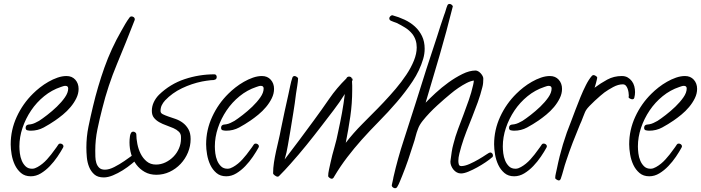

<svg xmlns="http://www.w3.org/2000/svg" viewBox="-20 -866 3618 991"><path d="M385.7 -407.2Q385.7 -382.8 374 -358.9Q362.3 -335 344.2 -313.5Q326.2 -292 304.7 -274.4Q283.2 -256.8 264.6 -244.1Q236.3 -224.6 205.6 -208Q174.8 -191.4 138.7 -191.4Q130.9 -191.4 121.6 -193.4Q112.3 -195.3 112.3 -206.1Q112.3 -219.7 125 -222.7Q127.9 -223.6 131.8 -223.6Q135.7 -223.6 139.6 -224.6Q150.4 -226.6 160.6 -231.4Q170.9 -236.3 181.6 -242.2Q198.2 -252.9 223.6 -272.5Q249 -292 273.4 -315.4Q297.9 -338.9 314.9 -363.3Q332 -387.7 332 -409.2Q332 -422.9 317.4 -422.9Q311.5 -422.9 305.7 -420.9Q299.8 -418.9 293.9 -417Q247.1 -401.4 208 -369.6Q168.9 -337.9 140.6 -295.9Q112.3 -253.9 96.2 -206.1Q80.1 -158.2 80.1 -110.4Q80.1 -94.7 82.5 -74.7Q85 -54.7 92.3 -37.1Q99.6 -19.5 112.3 -7.3Q125 4.9 145.5 4.9Q153.3 4.9 160.2 2.4Q167 0 173.8 -3.9Q200.2 -18.6 222.7 -43.5Q245.1 -68.4 262.7 -93.8Q267.6 -99.6 272 -106.4Q276.4 -113.3 281.2 -120.1Q284.2 -125 291 -125Q296.9 -125 302.2 -121.1Q307.6 -117.2 307.6 -110.4Q307.6 -108.4 305.7 -104.5Q293.9 -83 276.4 -57.1Q258.8 -31.2 237.3 -8.8Q215.8 13.7 190.9 28.8Q166 43.9 138.7 43.9Q108.4 43.9 88.4 26.9Q68.4 9.8 56.6 -15.1Q44.9 -40 40 -68.8Q35.2 -97.7 35.2 -121.1Q35.2 -195.3 66.4 -263.2Q97.7 -331.1 150.4 -382.8Q166 -398.4 186.5 -414.6Q207 -430.7 230 -443.8Q252.9 -457 276.9 -465.3Q300.8 -473.6 323.2 -473.6Q351.6 -473.6 368.7 -454.6Q385.7 -435.5 385.7 -407.2Z M703.1 -63.5Q703.1 -58.6 699.2 -54.7Q683.6 -40 661.1 -21.5Q638.7 -2.9 613.8 12.7Q588.9 28.3 563 39.1Q537.1 49.8 515.6 49.8Q484.4 49.8 466.8 34.2Q449.2 18.6 439.9 -4.4Q430.7 -27.3 428.2 -54.2Q425.8 -81.1 425.8 -104.5Q425.8 -159.2 436.5 -211.9Q447.3 -264.6 460 -317.4Q484.4 -419.9 519 -517.6Q553.7 -615.2 606.4 -707Q616.2 -724.6 626.5 -742.2Q636.7 -759.8 648.4 -775.4Q652.3 -781.2 659.2 -781.2Q665 -781.2 670.4 -777.3Q675.8 -773.4 675.8 -766.6Q675.8 -763.7 674.8 -761.7Q630.9 -648.4 584 -536.1Q537.1 -423.8 507.8 -305.7Q494.1 -252.9 482.9 -198.7Q471.7 -144.5 471.7 -88.9Q471.7 -74.2 472.2 -57.1Q472.7 -40 477.1 -25.4Q481.4 -10.7 491.7 -0.5Q502 9.8 521.5 9.8Q543 9.8 569.8 -3.9Q596.7 -17.6 621.6 -34.7Q646.5 -51.8 665 -65.4Q683.6 -79.1 687.5 -79.1Q693.4 -79.1 698.2 -74.2Q703.1 -69.3 703.1 -63.5Z M1098.6 -468.8Q1098.6 -456.1 1086.9 -454.1Q1082 -452.1 1077.6 -452.6Q1073.2 -453.1 1068.4 -452.1Q1056.6 -451.2 1045.4 -449.2Q1034.2 -447.3 1022.5 -445.3Q969.7 -434.6 919.4 -410.6Q869.1 -386.7 832 -347.7Q821.3 -335.9 814.9 -322.8Q808.6 -309.6 808.6 -293Q808.6 -282.2 820.3 -276.4Q832 -270.5 849.1 -264.6Q866.2 -258.8 886.2 -252Q906.2 -245.1 923.3 -232.4Q940.4 -219.7 952.1 -199.7Q963.9 -179.7 963.9 -148.4Q963.9 -112.3 950.2 -79.1Q936.5 -45.9 912.1 -20Q887.7 5.9 855.5 21Q823.2 36.1 787.1 36.1Q752.9 36.1 727.1 21.5Q701.2 6.8 683.6 -16.6Q666 -40 657.2 -69.8Q648.4 -99.6 648.4 -130.9Q648.4 -136.7 648.9 -146Q649.4 -155.3 650.9 -164.1Q652.3 -172.9 656.2 -179.7Q660.2 -186.5 668 -186.5Q672.9 -186.5 678.2 -182.6Q683.6 -178.7 683.6 -172.9Q683.6 -150.4 689 -123Q694.3 -95.7 706.1 -72.3Q717.8 -48.8 737.3 -32.7Q756.8 -16.6 785.2 -16.6Q810.5 -16.6 834 -27.8Q857.4 -39.1 875.5 -57.6Q893.6 -76.2 903.8 -100.1Q914.1 -124 914.1 -149.4V-159.2Q914.1 -175.8 902.8 -186.5Q891.6 -197.3 875 -204.6Q858.4 -211.9 838.9 -218.8Q819.3 -225.6 802.7 -234.9Q786.1 -244.1 774.9 -257.8Q763.7 -271.5 763.7 -293.9Q763.7 -317.4 773.9 -338.9Q784.2 -360.4 800.8 -377Q858.4 -432.6 933.1 -457.5Q1007.8 -482.4 1086.9 -482.4Q1092.8 -482.4 1095.7 -478Q1098.6 -473.6 1098.6 -468.8Z M1394.5 -407.2Q1394.5 -382.8 1382.8 -358.9Q1371.1 -335 1353 -313.5Q1335 -292 1313.5 -274.4Q1292 -256.8 1273.4 -244.1Q1245.1 -224.6 1214.4 -208Q1183.6 -191.4 1147.5 -191.4Q1139.6 -191.4 1130.4 -193.4Q1121.1 -195.3 1121.1 -206.1Q1121.1 -219.7 1133.8 -222.7Q1136.7 -223.6 1140.6 -223.6Q1144.5 -223.6 1148.4 -224.6Q1159.2 -226.6 1169.4 -231.4Q1179.7 -236.3 1190.4 -242.2Q1207 -252.9 1232.4 -272.5Q1257.8 -292 1282.2 -315.4Q1306.6 -338.9 1323.7 -363.3Q1340.8 -387.7 1340.8 -409.2Q1340.8 -422.9 1326.2 -422.9Q1320.3 -422.9 1314.5 -420.9Q1308.6 -418.9 1302.7 -417Q1255.9 -401.4 1216.8 -369.6Q1177.7 -337.9 1149.4 -295.9Q1121.1 -253.9 1105 -206.1Q1088.9 -158.2 1088.9 -110.4Q1088.9 -94.7 1091.3 -74.7Q1093.8 -54.7 1101.1 -37.1Q1108.4 -19.5 1121.1 -7.3Q1133.8 4.9 1154.3 4.9Q1162.1 4.9 1168.9 2.4Q1175.8 0 1182.6 -3.9Q1209 -18.6 1231.4 -43.5Q1253.9 -68.4 1271.5 -93.8Q1276.4 -99.6 1280.8 -106.4Q1285.2 -113.3 1290 -120.1Q1293 -125 1299.8 -125Q1305.7 -125 1311 -121.1Q1316.4 -117.2 1316.4 -110.4Q1316.4 -108.4 1314.5 -104.5Q1302.7 -83 1285.2 -57.1Q1267.6 -31.2 1246.1 -8.8Q1224.6 13.7 1199.7 28.8Q1174.8 43.9 1147.5 43.9Q1117.2 43.9 1097.2 26.9Q1077.1 9.8 1065.4 -15.1Q1053.7 -40 1048.8 -68.8Q1043.9 -97.7 1043.9 -121.1Q1043.9 -195.3 1075.2 -263.2Q1106.4 -331.1 1159.2 -382.8Q1174.8 -398.4 1195.3 -414.6Q1215.8 -430.7 1238.8 -443.8Q1261.7 -457 1285.6 -465.3Q1309.6 -473.6 1332 -473.6Q1360.4 -473.6 1377.4 -454.6Q1394.5 -435.5 1394.5 -407.2Z M2171.9 -614.3Q2171.9 -587.9 2164.1 -561.5Q2146.5 -502 2109.9 -446.8Q2073.2 -391.6 2028.3 -339.4Q1983.4 -287.1 1935.5 -238.8Q1887.7 -190.4 1846.7 -144.5Q1807.6 -100.6 1772.5 -54.7Q1737.3 -8.8 1707 42Q1704.1 46.9 1701.2 51.8Q1698.2 56.6 1691.4 56.6Q1687.5 56.6 1680.7 51.8Q1673.8 46.9 1673.8 43Q1673.8 28.3 1678.2 8.8Q1682.6 -10.7 1685.5 -24.4Q1694.3 -65.4 1706.1 -105.5Q1717.8 -145.5 1725.6 -186.5Q1736.3 -235.4 1745.1 -283.2Q1753.9 -331.1 1759.8 -380.9Q1732.4 -336.9 1701.2 -296.4Q1669.9 -255.9 1638.7 -214.8Q1600.6 -165 1561 -116.2Q1521.5 -67.4 1479.5 -20.5Q1464.8 -3.9 1450.2 11.7Q1435.5 27.3 1419.9 43Q1417 45.9 1412.1 45.9Q1407.2 45.9 1398.4 39.6Q1389.6 33.2 1389.6 28.3Q1389.6 1 1394 -27.3Q1398.4 -55.7 1404.8 -85Q1411.1 -114.3 1418 -142.6Q1424.8 -170.9 1429.7 -198.2Q1439.5 -244.1 1448.7 -289.1Q1458 -334 1468.8 -379.9Q1473.6 -401.4 1478 -423.3Q1482.4 -445.3 1489.3 -465.8Q1492.2 -473.6 1501 -473.6Q1504.9 -473.6 1511.7 -469.2Q1518.6 -464.8 1518.6 -460.9Q1518.6 -454.1 1517.1 -443.8Q1515.6 -433.6 1514.2 -422.4Q1512.7 -411.1 1510.7 -400.4Q1508.8 -389.6 1507.8 -381.8Q1502 -333 1494.1 -285.2Q1486.3 -237.3 1478.5 -189.5Q1471.7 -152.3 1465.8 -115.7Q1460 -79.1 1449.2 -43Q1487.3 -92.8 1524.9 -143.1Q1562.5 -193.4 1599.6 -244.1Q1640.6 -299.8 1679.2 -356Q1717.8 -412.1 1767.6 -460.9Q1771.5 -470.7 1782.2 -470.7Q1787.1 -470.7 1791.5 -467.8Q1795.9 -464.8 1795.9 -460Q1796.9 -460 1796.9 -460.4Q1796.9 -460.9 1797.9 -460.9Q1798.8 -460.9 1799.3 -458.5Q1799.8 -456.1 1799.8 -454.1Q1799.8 -452.1 1798.8 -450.2Q1797.9 -448.2 1796.9 -446.3Q1797.9 -435.5 1797.9 -424.3Q1797.9 -413.1 1797.9 -401.4Q1797.9 -332 1788.1 -264.6Q1778.3 -197.3 1764.6 -128.9Q1784.2 -154.3 1805.2 -178.2Q1826.2 -202.1 1848.6 -224.6Q1870.1 -247.1 1899.9 -276.4Q1929.7 -305.7 1960.9 -338.9Q1992.2 -372.1 2022.5 -407.7Q2052.7 -443.4 2077.1 -480Q2101.6 -516.6 2116.2 -552.7Q2130.9 -588.9 2130.9 -621.1Q2130.9 -661.1 2108.4 -690.4Q2092.8 -710 2070.8 -723.6Q2048.8 -737.3 2026.4 -748Q2018.6 -751 2011.2 -753.4Q2003.9 -755.9 1998 -758.8Q1989.3 -762.7 1989.3 -771.5Q1989.3 -776.4 1994.1 -781.7Q1999 -787.1 2003.9 -787.1H2005.9Q2038.1 -778.3 2068.4 -764.2Q2098.6 -750 2121.6 -729Q2144.5 -708 2158.2 -679.7Q2171.9 -651.4 2171.9 -614.3Z M2524.4 -63.5Q2524.4 -55.7 2519.5 -53.7Q2507.8 -43 2486.8 -28.8Q2465.8 -14.6 2442.9 -2Q2419.9 10.7 2397.5 20Q2375 29.3 2359.4 29.3Q2347.7 29.3 2337.9 23.9Q2328.1 18.6 2320.8 9.8Q2313.5 1 2309.1 -9.8Q2304.7 -20.5 2304.7 -31.2Q2304.7 -33.2 2305.2 -35.6Q2305.7 -38.1 2305.7 -40Q2308.6 -61.5 2311.5 -82Q2314.5 -102.5 2320.3 -123Q2330.1 -162.1 2344.2 -199.7Q2358.4 -237.3 2372.6 -274.9Q2386.7 -312.5 2399.9 -350.1Q2413.1 -387.7 2421.9 -426.8Q2423.8 -432.6 2424.3 -438.5Q2424.8 -444.3 2425.8 -450.2Q2409.2 -448.2 2388.2 -437.5Q2367.2 -426.8 2345.7 -412.1Q2324.2 -397.5 2305.2 -381.3Q2286.1 -365.2 2273.4 -354.5Q2257.8 -340.8 2237.3 -322.3Q2216.8 -303.7 2197.3 -283.2Q2177.7 -262.7 2161.1 -241.7Q2144.5 -220.7 2137.7 -201.2Q2129.9 -181.6 2125 -161.6Q2120.1 -141.6 2113.3 -122.1Q2100.6 -81.1 2086.4 -40Q2072.3 1 2055.7 42Q2049.8 55.7 2043.9 70.8Q2038.1 85.9 2030.3 98.6Q2026.4 105.5 2018.6 105.5Q2013.7 105.5 2007.8 101.1Q2002 96.7 2002 90.8Q2002 89.8 2003.4 84Q2004.9 78.1 2006.3 70.8Q2007.8 63.5 2009.3 57.1Q2010.7 50.8 2010.7 48.8Q2033.2 -49.8 2064.5 -144.5Q2095.7 -239.3 2126 -335.9Q2152.3 -421.9 2179.7 -506.3Q2207 -590.8 2235.4 -675.8Q2244.1 -704.1 2253.4 -732.4Q2262.7 -760.7 2272.5 -789.1Q2277.3 -800.8 2280.8 -813.5Q2284.2 -826.2 2289.1 -837.9Q2292 -845.7 2300.8 -845.7Q2305.7 -845.7 2311.5 -841.3Q2317.4 -836.9 2317.4 -831.1L2316.4 -830.1Q2285.2 -705.1 2249.5 -582Q2213.9 -459 2176.8 -335.9Q2197.3 -357.4 2228.5 -386.2Q2259.8 -415 2294.9 -440.4Q2330.1 -465.8 2366.7 -483.9Q2403.3 -502 2434.6 -502Q2441.4 -502 2448.2 -498Q2455.1 -494.1 2460.9 -487.8Q2466.8 -481.4 2470.7 -474.1Q2474.6 -466.8 2474.6 -460Q2474.6 -449.2 2473.6 -438Q2472.7 -426.8 2469.7 -416Q2460 -377 2446.3 -338.9Q2432.6 -300.8 2417.5 -263.2Q2402.3 -225.6 2387.7 -188Q2373 -150.4 2361.3 -111.3Q2356.4 -94.7 2351.1 -73.7Q2345.7 -52.7 2345.7 -35.2Q2345.7 -26.4 2348.1 -17.6Q2350.6 -8.8 2361.3 -8.8Q2378.9 -8.8 2403.3 -19.5Q2427.7 -30.3 2450.2 -43.5Q2472.7 -56.6 2489.3 -67.9Q2505.9 -79.1 2509.8 -79.1Q2516.6 -79.1 2520.5 -74.2Q2524.4 -69.3 2524.4 -63.5Z M2880.9 -407.2Q2880.9 -382.8 2869.1 -358.9Q2857.4 -335 2839.4 -313.5Q2821.3 -292 2799.8 -274.4Q2778.3 -256.8 2759.8 -244.1Q2731.4 -224.6 2700.7 -208Q2669.9 -191.4 2633.8 -191.4Q2626 -191.4 2616.7 -193.4Q2607.4 -195.3 2607.4 -206.1Q2607.4 -219.7 2620.1 -222.7Q2623 -223.6 2627 -223.6Q2630.9 -223.6 2634.8 -224.6Q2645.5 -226.6 2655.8 -231.4Q2666 -236.3 2676.8 -242.2Q2693.4 -252.9 2718.8 -272.5Q2744.1 -292 2768.6 -315.4Q2793 -338.9 2810.1 -363.3Q2827.1 -387.7 2827.1 -409.2Q2827.1 -422.9 2812.5 -422.9Q2806.6 -422.9 2800.8 -420.9Q2794.9 -418.9 2789.1 -417Q2742.2 -401.4 2703.1 -369.6Q2664.1 -337.9 2635.7 -295.9Q2607.4 -253.9 2591.3 -206.1Q2575.2 -158.2 2575.2 -110.4Q2575.2 -94.7 2577.6 -74.7Q2580.1 -54.7 2587.4 -37.1Q2594.7 -19.5 2607.4 -7.3Q2620.1 4.9 2640.6 4.9Q2648.4 4.9 2655.3 2.4Q2662.1 0 2668.9 -3.9Q2695.3 -18.6 2717.8 -43.5Q2740.2 -68.4 2757.8 -93.8Q2762.7 -99.6 2767.1 -106.4Q2771.5 -113.3 2776.4 -120.1Q2779.3 -125 2786.1 -125Q2792 -125 2797.4 -121.1Q2802.7 -117.2 2802.7 -110.4Q2802.7 -108.4 2800.8 -104.5Q2789.1 -83 2771.5 -57.1Q2753.9 -31.2 2732.4 -8.8Q2710.9 13.7 2686 28.8Q2661.1 43.9 2633.8 43.9Q2603.5 43.9 2583.5 26.9Q2563.5 9.8 2551.8 -15.1Q2540 -40 2535.2 -68.8Q2530.3 -97.7 2530.3 -121.1Q2530.3 -195.3 2561.5 -263.2Q2592.8 -331.1 2645.5 -382.8Q2661.1 -398.4 2681.6 -414.6Q2702.1 -430.7 2725.1 -443.8Q2748 -457 2772 -465.3Q2795.9 -473.6 2818.4 -473.6Q2846.7 -473.6 2863.8 -454.6Q2880.9 -435.5 2880.9 -407.2Z M3257.8 -390.6Q3257.8 -382.8 3256.8 -376Q3255.9 -369.1 3253.9 -361.3Q3252 -353.5 3243.2 -353.5Q3239.3 -353.5 3231.9 -356.9Q3224.6 -360.4 3224.6 -364.3L3225.6 -373Q3225.6 -379.9 3224.1 -389.6Q3222.7 -399.4 3219.2 -408.7Q3215.8 -418 3210 -424.3Q3204.1 -430.7 3194.3 -430.7Q3170.9 -430.7 3144.5 -416.5Q3118.2 -402.3 3099.6 -388.7Q3091.8 -382.8 3078.1 -371.1Q3064.5 -359.4 3049.8 -345.7Q3035.2 -332 3022.9 -319.3Q3010.7 -306.6 3005.9 -298.8Q3002.9 -294.9 2998.5 -284.7Q2994.1 -274.4 2989.7 -262.7Q2985.4 -251 2981 -240.2Q2976.6 -229.5 2973.6 -223.6Q2954.1 -176.8 2936 -129.9Q2918 -83 2902.3 -35.2Q2894.5 -12.7 2888.2 11.2Q2881.8 35.2 2874 57.6Q2870.1 65.4 2864.3 65.4Q2860.4 65.4 2853 61Q2845.7 56.6 2845.7 52.7Q2845.7 42 2849.1 28.3Q2852.5 14.6 2854.5 3.9Q2867.2 -59.6 2885.7 -121.1Q2904.3 -182.6 2928.7 -242.2Q2937.5 -265.6 2949.7 -297.9Q2961.9 -330.1 2975.6 -363.8Q2989.3 -397.5 3004.4 -427.2Q3019.5 -457 3035.2 -474.6Q3039.1 -478.5 3043.9 -478.5Q3047.9 -478.5 3055.2 -474.1Q3062.5 -469.7 3062.5 -464.8Q3062.5 -461.9 3060.5 -454.6Q3058.6 -447.3 3056.6 -439Q3054.7 -430.7 3052.2 -423.3Q3049.8 -416 3048.8 -413.1Q3080.1 -436.5 3114.3 -455.1Q3148.4 -473.6 3189.5 -473.6Q3207 -473.6 3219.7 -466.3Q3232.4 -459 3241.2 -447.3Q3250 -435.5 3253.9 -420.9Q3257.8 -406.2 3257.8 -390.6Z M3578.1 -407.2Q3578.1 -382.8 3566.4 -358.9Q3554.7 -335 3536.6 -313.5Q3518.6 -292 3497.1 -274.4Q3475.6 -256.8 3457 -244.1Q3428.7 -224.6 3397.9 -208Q3367.2 -191.4 3331.1 -191.4Q3323.2 -191.4 3314 -193.4Q3304.7 -195.3 3304.7 -206.1Q3304.7 -219.7 3317.4 -222.7Q3320.3 -223.6 3324.2 -223.6Q3328.1 -223.6 3332 -224.6Q3342.8 -226.6 3353 -231.4Q3363.3 -236.3 3374 -242.2Q3390.6 -252.9 3416 -272.5Q3441.4 -292 3465.8 -315.4Q3490.2 -338.9 3507.3 -363.3Q3524.4 -387.7 3524.4 -409.2Q3524.4 -422.9 3509.8 -422.9Q3503.9 -422.9 3498 -420.9Q3492.2 -418.9 3486.3 -417Q3439.5 -401.4 3400.4 -369.6Q3361.3 -337.9 3333 -295.9Q3304.7 -253.9 3288.6 -206.1Q3272.5 -158.2 3272.5 -110.4Q3272.5 -94.7 3274.9 -74.7Q3277.3 -54.7 3284.7 -37.1Q3292 -19.5 3304.7 -7.3Q3317.4 4.9 3337.9 4.9Q3345.7 4.9 3352.5 2.4Q3359.4 0 3366.2 -3.9Q3392.6 -18.6 3415 -43.5Q3437.5 -68.4 3455.1 -93.8Q3460 -99.6 3464.4 -106.4Q3468.8 -113.3 3473.6 -120.1Q3476.6 -125 3483.4 -125Q3489.3 -125 3494.6 -121.1Q3500 -117.2 3500 -110.4Q3500 -108.4 3498 -104.5Q3486.3 -83 3468.8 -57.1Q3451.2 -31.2 3429.7 -8.8Q3408.2 13.7 3383.3 28.8Q3358.4 43.9 3331.1 43.9Q3300.8 43.9 3280.8 26.9Q3260.7 9.8 3249 -15.1Q3237.3 -40 3232.4 -68.8Q3227.5 -97.7 3227.5 -121.1Q3227.5 -195.3 3258.8 -263.2Q3290 -331.1 3342.8 -382.8Q3358.4 -398.4 3378.9 -414.6Q3399.4 -430.7 3422.4 -443.8Q3445.3 -457 3469.2 -465.3Q3493.2 -473.6 3515.6 -473.6Q3543.9 -473.6 3561 -454.6Q3578.1 -435.5 3578.1 -407.2Z"/></svg>

Font: Calligraffiti
Style: Regular
Weight: 400
Designer: Dathan Boardman
Foundry: Open Window
Version: Version 1.000